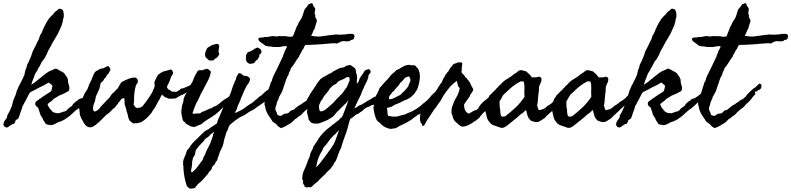

<svg xmlns="http://www.w3.org/2000/svg" viewBox="-80 -761 4905 1190"><path d="M113.3 -236.3Q120.1 -239.3 127.9 -244.6Q135.7 -250 141.6 -254.9Q153.3 -263.7 163.1 -272.5Q172.9 -281.2 184.6 -290Q191.4 -294.9 196.8 -299.3Q202.1 -303.7 207 -307.6Q211.9 -310.5 216.3 -313.5Q220.7 -316.4 225.6 -319.3Q239.3 -325.2 249 -329.1Q252 -330.1 255.4 -332.5Q258.8 -335 262.7 -335Q270.5 -335.9 276.4 -331.5Q282.2 -327.1 287.1 -325.2Q295.9 -320.3 304.2 -316.4Q312.5 -312.5 319.3 -305.7Q324.2 -296.9 330.6 -289.1Q336.9 -281.2 340.8 -269.5Q341.8 -266.6 341.8 -261.7Q341.8 -256.8 341.8 -252Q342.8 -245.1 345.2 -238.3Q347.7 -231.4 349.1 -224.6Q350.6 -217.8 350.1 -210.4Q349.6 -203.1 344.7 -196.3Q316.4 -179.7 285.2 -168Q277.3 -162.1 269 -157.7Q260.7 -153.3 252.9 -148.4Q245.1 -137.7 233.9 -130.9Q222.7 -124 214.8 -115.2Q218.8 -102.5 224.6 -93.8Q230.5 -85 238.3 -77.1Q241.2 -72.3 245.6 -68.8Q250 -65.4 254.9 -63.5Q259.8 -61.5 270.5 -60.1Q281.2 -58.6 286.1 -59.6Q292 -61.5 299.8 -64Q307.6 -66.4 314.5 -69.3Q328.1 -70.3 334.5 -78.6Q340.8 -86.9 348.6 -92.8Q353.5 -96.7 358.4 -99.1Q363.3 -101.6 368.2 -107.4Q371.1 -115.2 377 -120.1Q389.6 -132.8 400.4 -137.7Q407.2 -147.5 418 -149.4Q428.7 -151.4 436.5 -157.2L450.2 -167Q457 -171.9 462.9 -176.8Q468.8 -181.6 475.6 -186.5Q481.4 -190.4 486.8 -192.9Q492.2 -195.3 495.1 -200.2Q499 -202.1 502 -203.1Q504.9 -204.1 507.8 -205.1Q512.7 -198.2 514.2 -195.8Q515.6 -193.4 515.6 -190.4Q514.6 -185.5 511.7 -184.1Q508.8 -182.6 507.8 -177.7Q497.1 -170.9 485.8 -163.6Q474.6 -156.2 464.8 -147.5Q463.9 -142.6 462.4 -140.1Q460.9 -137.7 459 -133.8Q445.3 -124 433.6 -112.3Q421.9 -100.6 408.2 -89.8Q403.3 -86.9 398.9 -83Q394.5 -79.1 388.7 -76.2Q374 -62.5 359.4 -49.3Q344.7 -36.1 328.1 -25.4Q323.2 -22.5 318.4 -19Q313.5 -15.6 306.6 -13.7Q300.8 -8.8 294.4 -7.8Q288.1 -6.8 282.2 -3.9Q270.5 1 262.2 6.3Q253.9 11.7 242.2 13.7Q236.3 15.6 231 13.7Q225.6 11.7 217.8 12.7Q210.9 8.8 204.1 7.8Q203.1 4.9 196.8 -4.4Q190.4 -13.7 188.5 -15.6Q184.6 -28.3 180.7 -33.7Q176.8 -39.1 172.9 -44.9Q168 -52.7 166.5 -62Q165 -71.3 160.2 -79.1Q161.1 -84 158.7 -86.4Q156.2 -88.9 157.2 -92.8Q145.5 -101.6 143.1 -105Q140.6 -108.4 138.7 -112.3Q138.7 -123 138.7 -125Q138.7 -127 140.6 -128.9Q146.5 -134.8 153.8 -139.2Q161.1 -143.6 166 -149.4Q170.9 -150.4 174.3 -153.3Q177.7 -156.2 181.6 -159.2Q193.4 -167 204.1 -174.3Q214.8 -181.6 228.5 -189.5Q238.3 -194.3 240.7 -206.1Q243.2 -217.8 245.1 -228.5Q239.3 -238.3 236.8 -238.3Q234.4 -238.3 232.4 -240.2Q229.5 -242.2 227.5 -245.6Q225.6 -249 221.7 -249Q218.8 -248 213.9 -245.1Q209 -242.2 206.1 -240.2Q189.5 -230.5 172.9 -223.1Q156.2 -215.8 140.6 -206.1Q132.8 -202.1 124.5 -198.2Q116.2 -194.3 111.3 -191.4Q109.4 -190.4 106.9 -188Q104.5 -185.5 102.5 -183.6Q94.7 -167 90.3 -159.7Q85.9 -152.3 82 -143.6Q81.1 -140.6 79.6 -138.2Q78.1 -135.7 76.2 -133.8Q71.3 -126 68.4 -118.2Q65.4 -110.4 59.6 -103.5Q57.6 -91.8 52.2 -78.6Q46.9 -65.4 43 -52.7Q40 -41 35.6 -31.2Q31.2 -21.5 19.5 -18.6Q14.6 -10.7 14.2 -6.8Q13.7 -2.9 8.8 4.9Q4.9 6.8 1.5 7.3Q-2 7.8 -6.8 10.7Q-7.8 10.7 -11.7 13.7Q-15.6 16.6 -20 19.5Q-24.4 22.5 -28.3 25.4Q-32.2 28.3 -33.2 28.3Q-41 30.3 -43.5 27.8Q-45.9 25.4 -49.8 27.3Q-55.7 15.6 -59.6 12.7Q-57.6 4.9 -56.2 -1.5Q-54.7 -7.8 -50.8 -12.7Q-47.9 -16.6 -43.9 -22Q-40 -27.3 -37.1 -32.2Q-35.2 -36.1 -35.6 -39.6Q-36.1 -43 -34.2 -46.9Q-32.2 -51.8 -28.8 -57.1Q-25.4 -62.5 -22.5 -67.4Q-18.6 -77.1 -14.2 -85.9Q-9.8 -94.7 -5.9 -105.5Q-2.9 -116.2 -1 -126.5Q1 -136.7 5.9 -147.5Q10.7 -158.2 15.6 -170.4Q20.5 -182.6 22.5 -193.4Q23.4 -198.2 25.4 -201.2Q27.3 -204.1 29.3 -209Q31.2 -213.9 33.7 -220.2Q36.1 -226.6 39.1 -232.4Q43.9 -238.3 44.4 -241.2Q44.9 -244.1 46.9 -246.1Q48.8 -249 49.3 -251.5Q49.8 -253.9 51.8 -255.9Q53.7 -260.7 56.6 -265.6Q59.6 -270.5 61.5 -275.4Q64.5 -279.3 66.4 -288.1Q68.4 -290 69.8 -293Q71.3 -295.9 71.3 -297.9Q74.2 -308.6 75.7 -318.4Q77.1 -328.1 83 -338.9Q86.9 -352.5 88.4 -358.9Q89.8 -365.2 96.7 -375Q99.6 -382.8 103.5 -391.1Q107.4 -399.4 110.4 -407.2Q113.3 -415 116.2 -422.4Q119.1 -429.7 121.1 -438.5Q127.9 -452.1 131.8 -460.4Q135.7 -468.8 140.6 -477.5Q148.4 -493.2 151.9 -501.5Q155.3 -509.8 160.2 -516.6Q163.1 -524.4 164.6 -530.8Q166 -537.1 168.9 -543Q177.7 -554.7 179.7 -561.5Q181.6 -568.4 184.6 -574.2Q194.3 -596.7 207 -620.1Q219.7 -643.6 237.3 -661.1Q242.2 -666 247.6 -670.9Q252.9 -675.8 256.8 -682.6Q264.6 -690.4 272.5 -695.8Q280.3 -701.2 287.1 -708Q299.8 -705.1 302.2 -703.6Q304.7 -702.1 306.6 -702.1Q311.5 -695.3 314 -683.1Q316.4 -670.9 315.4 -660.2Q315.4 -653.3 312.5 -646.5Q309.6 -639.6 309.6 -632.8Q308.6 -628.9 309.1 -626Q309.6 -623 306.6 -621.1Q304.7 -610.4 300.8 -601.1Q296.9 -591.8 293 -583Q278.3 -547.9 262.2 -523.4Q246.1 -499 231.4 -468.8Q224.6 -458 219.2 -447.8Q213.9 -437.5 209 -423.8Q203.1 -412.1 196.3 -400.4Q189.5 -388.7 179.7 -378.9Q173.8 -368.2 169.4 -357.9Q165 -347.7 157.2 -337.9Q155.3 -331.1 152.3 -325.7Q149.4 -320.3 144.5 -314.5Q140.6 -306.6 137.2 -300.8Q133.8 -294.9 131.8 -286.1Q127 -273.4 121.6 -260.3Q116.2 -247.1 113.3 -236.3Z M507.8 -69.3Q519.5 -74.2 531.2 -83Q539.1 -93.8 547.9 -103.5Q556.6 -113.3 566.4 -123Q572.3 -128.9 577.6 -134.8Q583 -140.6 589.8 -147.5Q591.8 -149.4 593.8 -150.9Q595.7 -152.3 597.7 -155.3Q602.5 -162.1 606.4 -168.5Q610.4 -174.8 616.2 -181.6Q623 -185.5 628.9 -192.4Q634.8 -199.2 640.6 -205.1Q642.6 -207 645 -209Q647.5 -210.9 649.4 -212.9Q652.3 -215.8 653.8 -219.7Q655.3 -223.6 657.2 -227.5Q665 -241.2 672.9 -252Q694.3 -263.7 716.8 -272.5Q739.3 -281.2 759.8 -280.3Q761.7 -278.3 765.6 -276.4Q769.5 -274.4 771.5 -269.5Q776.4 -261.7 773.4 -251Q770.5 -240.2 763.7 -235.4Q755.9 -212.9 752.9 -184.6Q750 -156.2 751 -130.9Q749 -127.9 749.5 -122.6Q750 -117.2 747.1 -115.2Q751 -107.4 756.8 -99.6Q762.7 -91.8 773.4 -91.8Q785.2 -94.7 788.1 -94.7Q791 -94.7 793 -95.7Q796.9 -97.7 799.3 -100.1Q801.8 -102.5 804.7 -103.5Q806.6 -107.4 808.6 -109.4Q810.5 -111.3 812.5 -114.3Q822.3 -126 831.5 -139.6Q840.8 -153.3 849.6 -166Q855.5 -175.8 859.9 -182.6Q864.3 -189.5 869.1 -202.1Q871.1 -207 873.5 -212.4Q876 -217.8 877.9 -223.6Q879.9 -229.5 877.9 -239.7Q876 -250 877.9 -254.9Q882.8 -261.7 882.8 -266.6Q889.6 -277.3 889.6 -279.3Q889.6 -281.2 890.6 -283.2Q892.6 -285.2 894.5 -287.6Q896.5 -290 896.5 -293.9Q912.1 -309.6 936.5 -319.3Q954.1 -322.3 967.3 -327.6Q980.5 -333 988.3 -324.2Q986.3 -321.3 989.3 -318.8Q992.2 -316.4 992.2 -313.5Q993.2 -308.6 991.7 -305.7Q990.2 -302.7 990.2 -299.8Q984.4 -289.1 983.4 -289.1Q982.4 -289.1 981.4 -288.1Q979.5 -284.2 978 -278.8Q976.6 -273.4 974.6 -267.6Q971.7 -259.8 967.8 -250.5Q963.9 -241.2 958 -232.4Q953.1 -220.7 956.5 -217.3Q960 -213.9 960 -209Q962.9 -207 966.3 -206.1Q969.7 -205.1 972.7 -203.1Q975.6 -201.2 978 -198.2Q980.5 -195.3 985.4 -193.4Q988.3 -192.4 993.7 -192.9Q999 -193.4 1004.9 -192.4Q1012.7 -191.4 1015.1 -192.4Q1017.6 -193.4 1022.5 -197.3Q1033.2 -203.1 1035.6 -206.1Q1038.1 -209 1040 -210.9Q1044.9 -212.9 1049.3 -212.9Q1053.7 -212.9 1057.6 -214.8Q1068.4 -218.8 1081.5 -224.6Q1094.7 -230.5 1105.5 -236.3Q1110.4 -238.3 1114.7 -240.2Q1119.1 -242.2 1121.1 -247.1Q1125 -248 1126.5 -248.5Q1127.9 -249 1132.8 -249Q1134.8 -244.1 1137.7 -240.2Q1140.6 -236.3 1134.8 -230.5Q1124 -219.7 1108.9 -210.9Q1093.8 -202.1 1083 -190.4Q1071.3 -185.5 1061.5 -179.2Q1051.8 -172.9 1038.1 -168.9Q1023.4 -160.2 1016.6 -155.8Q1009.8 -151.4 1004.9 -150.4Q987.3 -150.4 972.7 -149.4Q967.8 -148.4 964.4 -150.4Q960.9 -152.3 955.1 -154.3Q941.4 -158.2 935.5 -164.1Q929.7 -169.9 923.8 -174.8Q917 -164.1 911.6 -151.4Q906.2 -138.7 898.4 -129.9Q895.5 -120.1 890.6 -113.3Q885.7 -106.4 881.8 -95.7Q872.1 -85 865.2 -71.8Q858.4 -58.6 847.7 -48.8Q825.2 -20.5 790 -1Q783.2 -2.9 776.4 1Q769.5 4.9 764.6 2Q744.1 6.8 737.8 -1Q731.4 -8.8 724.6 -11.7Q715.8 -25.4 714.4 -36.1Q712.9 -46.9 710 -57.6Q708 -63.5 705.6 -67.9Q703.1 -72.3 704.1 -77.1Q701.2 -89.8 697.8 -98.1Q694.3 -106.4 692.4 -117.2Q691.4 -126 691.9 -134.8Q692.4 -143.6 689.5 -153.3Q671.9 -150.4 667.5 -141.1Q663.1 -131.8 655.3 -127Q651.4 -116.2 644.5 -110.8Q637.7 -105.5 632.8 -94.7Q622.1 -88.9 613.8 -79.1Q605.5 -69.3 594.7 -60.5Q585 -54.7 581.5 -50.8Q578.1 -46.9 573.2 -44.9Q570.3 -40 565.4 -35.6Q560.5 -31.2 555.7 -26.4Q550.8 -21.5 546.9 -17.1Q543 -12.7 538.1 -8.8Q534.2 -3.9 530.8 -1.5Q527.3 1 524.4 2.9Q521.5 4.9 518.6 8.3Q515.6 11.7 513.7 12.7Q500 21.5 492.2 25.9Q484.4 30.3 478.5 27.3Q470.7 29.3 463.9 24.9Q457 20.5 451.2 16.6Q446.3 9.8 441.4 3.9Q436.5 -2 434.6 -9.8Q428.7 -17.6 423.8 -27.8Q418.9 -38.1 415 -48.8Q414.1 -68.4 412.1 -78.1Q410.2 -87.9 411.1 -97.7Q412.1 -109.4 418.5 -118.7Q424.8 -127.9 428.7 -137.7Q427.7 -145.5 431.6 -149.4Q435.5 -153.3 434.6 -159.2Q443.4 -182.6 453.1 -194.8Q462.9 -207 467.8 -223.6Q472.7 -240.2 480 -252.4Q487.3 -264.6 492.2 -280.3Q496.1 -287.1 498.5 -294.9Q501 -302.7 505.9 -310.5Q508.8 -313.5 511.2 -316.4Q513.7 -319.3 516.6 -321.3Q524.4 -323.2 530.3 -328.1Q536.1 -333 543.9 -335Q550.8 -336.9 555.2 -336.9Q559.6 -336.9 564.5 -339.8Q577.1 -347.7 581.5 -348.6Q585.9 -349.6 590.8 -351.6Q597.7 -345.7 601.6 -339.4Q605.5 -333 603.5 -323.2Q597.7 -317.4 596.7 -314Q595.7 -310.5 593.8 -307.6Q591.8 -303.7 587.9 -300.8Q584 -297.9 582 -293.9Q580.1 -290 578.6 -287.1Q577.1 -284.2 575.2 -281.2Q573.2 -279.3 570.8 -277.3Q568.4 -275.4 566.4 -272.5Q564.5 -270.5 563.5 -267.6Q562.5 -264.6 560.5 -261.7Q556.6 -256.8 551.3 -252.9Q545.9 -249 543.9 -245.1Q542 -239.3 540.5 -231Q539.1 -222.7 537.1 -214.8Q534.2 -205.1 526.4 -189.9Q518.6 -174.8 514.6 -164.1Q512.7 -155.3 511.2 -147Q509.8 -138.7 507.8 -130.9Q506.8 -127 504.9 -124Q502.9 -121.1 502 -118.2Q497.1 -104.5 496.6 -88.9Q496.1 -73.2 507.8 -69.3Z M1274.4 -486.3Q1276.4 -483.4 1276.4 -480.5Q1276.4 -477.5 1279.3 -475.6Q1277.3 -466.8 1275.9 -457.5Q1274.4 -448.2 1274.4 -439.5Q1274.4 -435.5 1276.9 -432.6Q1279.3 -429.7 1279.3 -426.8Q1274.4 -415 1272 -413.1Q1269.5 -411.1 1269.5 -408.2Q1264.6 -406.2 1262.2 -402.3Q1259.8 -398.4 1253.9 -398.4Q1252 -395.5 1249.5 -394Q1247.1 -392.6 1246.1 -388.7Q1230.5 -381.8 1210.9 -389.6Q1206.1 -398.4 1197.3 -402.3Q1184.6 -420.9 1196.3 -446.3Q1198.2 -451.2 1200.7 -456.5Q1203.1 -461.9 1205.1 -463.9Q1215.8 -471.7 1220.7 -473.6Q1224.6 -475.6 1229 -478.5Q1233.4 -481.4 1239.3 -483.4Q1241.2 -484.4 1244.6 -484.4Q1248 -484.4 1252 -486.3Q1255.9 -487.3 1258.8 -488.3Q1261.7 -489.3 1264.6 -489.3ZM1123 -54.7Q1131.8 -58.6 1144.5 -57.6Q1157.2 -56.6 1165 -61.5Q1168.9 -64.5 1171.9 -67.4Q1174.8 -70.3 1178.7 -69.3Q1194.3 -75.2 1205.1 -81.1Q1215.8 -86.9 1228.5 -89.8Q1231.4 -90.8 1235.8 -93.8Q1240.2 -96.7 1242.2 -98.6Q1257.8 -103.5 1264.6 -108.4Q1271.5 -113.3 1277.8 -118.2Q1284.2 -123 1290.5 -128.4Q1296.9 -133.8 1306.6 -141.6Q1320.3 -149.4 1329.6 -155.3Q1338.9 -161.1 1349.6 -169.9Q1351.6 -174.8 1355 -177.2Q1358.4 -179.7 1360.4 -183.6Q1377.9 -183.6 1379.9 -169.9Q1375 -159.2 1366.7 -152.3Q1358.4 -145.5 1351.6 -136.7Q1343.8 -131.8 1338.9 -127.9Q1334 -124 1329.1 -116.2Q1328.1 -116.2 1323.2 -111.8Q1318.4 -107.4 1317.4 -107.4Q1311.5 -100.6 1309.1 -98.6Q1306.6 -96.7 1305.2 -96.2Q1303.7 -95.7 1301.3 -93.8Q1298.8 -91.8 1292 -85.9Q1285.2 -75.2 1274.4 -68.4Q1253.9 -48.8 1230 -34.7Q1206.1 -20.5 1186.5 -6.8Q1182.6 -4.9 1179.7 -1.5Q1176.8 2 1172.9 4.9Q1168 8.8 1157.7 12.7Q1147.5 16.6 1139.6 19.5Q1133.8 23.4 1128.9 25.4Q1107.4 26.4 1095.7 18.6Q1083 11.7 1076.2 7.8Q1069.3 3.9 1064.5 -4.9Q1053.7 -9.8 1051.3 -22.9Q1048.8 -36.1 1045.9 -48.8Q1044.9 -53.7 1043.9 -60.1Q1043 -66.4 1043.9 -73.2Q1045.9 -84 1046.9 -96.2Q1047.9 -108.4 1051.8 -117.2Q1056.6 -127.9 1057.1 -138.7Q1057.6 -149.4 1062.5 -160.2Q1068.4 -169.9 1067.9 -170.9Q1067.4 -171.9 1068.4 -173.8Q1070.3 -176.8 1072.8 -179.7Q1075.2 -182.6 1077.1 -186.5L1083 -201.2Q1086.9 -208 1091.8 -214.8Q1096.7 -221.7 1099.6 -231.4Q1101.6 -237.3 1105 -242.2Q1108.4 -247.1 1112.3 -252.9Q1115.2 -258.8 1117.2 -265.1Q1119.1 -271.5 1122.1 -278.3Q1125 -286.1 1129.4 -293.9Q1133.8 -301.8 1138.7 -309.6Q1142.6 -317.4 1145.5 -321.3Q1148.4 -325.2 1157.2 -326.2Q1161.1 -327.1 1166 -325.7Q1170.9 -324.2 1175.8 -326.2Q1188.5 -332 1193.4 -332Q1198.2 -332 1200.2 -335Q1210.9 -334 1215.8 -328.1Q1220.7 -322.3 1227.5 -316.4Q1221.7 -288.1 1214.4 -272.9Q1207 -257.8 1198.2 -241.2Q1193.4 -233.4 1188.5 -223.6Q1183.6 -213.9 1179.7 -206.1Q1174.8 -195.3 1169.4 -187Q1164.1 -178.7 1160.2 -168Q1158.2 -163.1 1155.8 -158.7Q1153.3 -154.3 1151.4 -149.4Q1149.4 -142.6 1146 -137.2Q1142.6 -131.8 1139.6 -127Q1136.7 -121.1 1133.8 -115.2Q1130.9 -109.4 1128.9 -102.5Q1124 -90.8 1123 -88.4Q1122.1 -85.9 1121.1 -84Q1119.1 -73.2 1115.2 -66.4Q1111.3 -59.6 1118.2 -56.6Z M1445.3 -420.9Q1450.2 -426.8 1451.2 -429.2Q1452.1 -431.6 1453.1 -435.5Q1460.9 -439.5 1468.3 -441.4Q1475.6 -443.4 1482.4 -448.2Q1497.1 -458 1503.4 -461.4Q1509.8 -464.8 1515.6 -466.8Q1522.5 -462.9 1526.4 -460.9Q1530.3 -459 1534.2 -457Q1536.1 -451.2 1539.6 -445.3Q1543 -439.5 1538.1 -430.7Q1527.3 -423.8 1526.9 -418.9Q1526.4 -414.1 1527.3 -411.1Q1524.4 -406.2 1521.5 -401.4Q1518.6 -396.5 1515.6 -391.6Q1505.9 -386.7 1502.9 -380.9Q1500 -375 1495.1 -370.1Q1488.3 -368.2 1483.4 -367.2Q1478.5 -366.2 1470.7 -365.2Q1453.1 -368.2 1446.3 -383.8Q1442.4 -396.5 1445.3 -420.9ZM1377 -60.5Q1383.8 -63.5 1391.6 -66.9Q1399.4 -70.3 1406.2 -74.2Q1421.9 -82 1430.2 -87.9Q1438.5 -93.8 1446.3 -99.6Q1454.1 -105.5 1462.4 -111.3Q1470.7 -117.2 1482.4 -123Q1485.4 -127 1489.7 -129.4Q1494.1 -131.8 1498 -136.7Q1507.8 -144.5 1512.2 -148.4Q1516.6 -152.3 1520 -155.3Q1523.4 -158.2 1528.3 -162.1Q1533.2 -166 1543.9 -172.9Q1557.6 -188.5 1575.2 -200.7Q1592.8 -212.9 1606.4 -227.5Q1615.2 -229.5 1618.7 -221.2Q1622.1 -212.9 1619.1 -207Q1617.2 -202.1 1612.8 -199.7Q1608.4 -197.3 1604.5 -192.4Q1609.4 -178.7 1602.1 -171.9Q1594.7 -165 1586.9 -158.2Q1581.1 -150.4 1576.2 -148.4Q1564.5 -131.8 1548.3 -121.6Q1532.2 -111.3 1515.6 -99.6Q1504.9 -91.8 1501 -88.4Q1497.1 -85 1494.6 -83.5Q1492.2 -82 1487.3 -79.6Q1482.4 -77.1 1468.8 -70.3Q1454.1 -59.6 1439 -50.3Q1423.8 -41 1407.2 -34.2Q1394.5 -26.4 1382.3 -17.6Q1370.1 -8.8 1357.4 2Q1354.5 4.9 1350.1 8.3Q1345.7 11.7 1343.8 14.6Q1336.9 24.4 1334 35.6Q1331.1 46.9 1324.2 56.6Q1320.3 70.3 1316.4 82Q1312.5 93.8 1308.6 107.4Q1306.6 118.2 1304.7 127.9Q1302.7 137.7 1298.8 148.4Q1293.9 156.2 1293 158.7Q1292 161.1 1290 166Q1282.2 178.7 1281.7 183.1Q1281.2 187.5 1279.3 192.4Q1277.3 199.2 1274.4 205.6Q1271.5 211.9 1269.5 219.7Q1267.6 226.6 1266.1 231.9Q1264.6 237.3 1258.8 239.3Q1256.8 244.1 1254.9 248.5Q1252.9 252.9 1250 257.8Q1245.1 262.7 1239.7 268.1Q1234.4 273.4 1233.4 279.3Q1230.5 292 1221.7 298.3Q1212.9 304.7 1210.9 314.5Q1195.3 331.1 1180.7 348.6Q1166 366.2 1146.5 379.9Q1143.6 386.7 1138.2 390.6Q1132.8 394.5 1129.9 402.3Q1125 405.3 1121.6 405.8Q1118.2 406.2 1113.3 407.2Q1095.7 410.2 1090.3 403.8Q1085 397.5 1078.1 392.6Q1070.3 369.1 1064.5 342.3Q1058.6 315.4 1057.6 288.1Q1055.7 283.2 1056.6 278.3Q1057.6 273.4 1056.6 267.6Q1055.7 263.7 1054.7 260.3Q1053.7 256.8 1055.7 253.9Q1052.7 242.2 1058.6 225.6Q1064.5 209 1070.3 198.2Q1073.2 187.5 1077.1 176.3Q1081.1 165 1089.8 160.2Q1100.6 140.6 1114.3 125.5Q1127.9 110.4 1143.6 96.7Q1162.1 79.1 1176.8 64Q1191.4 48.8 1211.9 40Q1224.6 29.3 1238.8 21Q1252.9 12.7 1265.6 2Q1267.6 -11.7 1273.4 -23.4Q1279.3 -35.2 1283.2 -45.9Q1291 -66.4 1301.8 -90.8Q1308.6 -103.5 1312.5 -111.3Q1316.4 -119.1 1321.3 -127Q1323.2 -137.7 1330.6 -147.5Q1337.9 -157.2 1342.8 -168Q1351.6 -187.5 1357.4 -208Q1363.3 -228.5 1373 -249Q1374 -254.9 1377.4 -259.8Q1380.9 -264.6 1382.8 -272.5Q1384.8 -276.4 1384.8 -279.8Q1384.8 -283.2 1386.7 -287.1Q1393.6 -296.9 1396 -301.8Q1398.4 -306.6 1402.3 -308.6Q1407.2 -306.6 1411.1 -305.2Q1415 -303.7 1419.9 -302.7Q1421.9 -293.9 1432.1 -292Q1442.4 -290 1452.1 -289.1Q1457 -285.2 1461.4 -282.7Q1465.8 -280.3 1468.8 -275.4Q1469.7 -269.5 1468.3 -263.2Q1466.8 -256.8 1464.8 -252.9Q1462.9 -247.1 1459 -242.7Q1455.1 -238.3 1451.2 -233.4Q1448.2 -228.5 1445.3 -222.2Q1442.4 -215.8 1439.5 -210.9Q1434.6 -201.2 1430.2 -191.4Q1425.8 -181.6 1421.9 -170.9Q1419.9 -167 1418.5 -163.6Q1417 -160.2 1415 -156.2Q1413.1 -152.3 1412.6 -148.9Q1412.1 -145.5 1410.2 -141.6Q1406.2 -131.8 1403.8 -126.5Q1401.4 -121.1 1396.5 -111.3Q1392.6 -103.5 1391.1 -96.2Q1389.6 -88.9 1386.7 -82Q1383.8 -77.1 1380.9 -72.8Q1377.9 -68.4 1377 -60.5ZM1215.8 83Q1209 86.9 1203.6 91.8Q1198.2 96.7 1191.4 100.6Q1181.6 116.2 1168 128.9Q1154.3 141.6 1143.6 156.2Q1141.6 159.2 1139.2 162.1Q1136.7 165 1134.8 167Q1131.8 173.8 1131.3 181.2Q1130.9 188.5 1128.9 194.3Q1127.9 199.2 1125 203.1Q1122.1 207 1119.1 211.9Q1111.3 229.5 1110.8 249Q1110.4 268.6 1105.5 289.1Q1102.5 299.8 1105 303.2Q1107.4 306.6 1110.4 306.6Q1112.3 306.6 1116.7 302.2Q1121.1 297.9 1123 295.9Q1127 293 1129.9 289.6Q1132.8 286.1 1134.8 284.2Q1143.6 272.5 1152.3 261.7Q1161.1 251 1168 240.2Q1170.9 238.3 1173.3 233.9Q1175.8 229.5 1177.7 224.1Q1179.7 218.8 1181.6 213.9Q1183.6 209 1185.5 206.1Q1189.5 201.2 1192.9 191.4Q1196.3 181.6 1198.2 176.8Q1208 157.2 1215.8 142.6Q1223.6 127.9 1230.5 107.4Q1233.4 99.6 1236.8 89.8Q1240.2 80.1 1241.2 70.3Q1243.2 68.4 1244.6 64Q1246.1 59.6 1248 54.7Q1238.3 62.5 1230 68.4Q1221.7 74.2 1215.8 83Z M1848.6 -539.1Q1861.3 -537.1 1870.1 -536.1Q1878.9 -535.2 1886.2 -534.7Q1893.6 -534.2 1901.4 -534.7Q1909.2 -535.2 1920.9 -537.1Q1942.4 -540 1959.5 -542.5Q1976.6 -544.9 1997.1 -546.9Q2002.9 -547.9 2009.3 -546.9Q2015.6 -545.9 2021.5 -545.9Q2034.2 -545.9 2046.4 -546.9Q2058.6 -547.9 2069.3 -548.8Q2073.2 -549.8 2076.2 -550.8Q2079.1 -551.8 2082 -550.8Q2090.8 -550.8 2099.6 -551.3Q2108.4 -551.8 2115.2 -544.9Q2118.2 -535.2 2117.2 -534.2Q2116.2 -533.2 2115.2 -531.2Q2114.3 -518.6 2111.8 -518.6Q2109.4 -518.6 2109.4 -516.6Q2101.6 -514.6 2096.2 -513.2Q2090.8 -511.7 2087.9 -506.8Q2071.3 -502.9 2057.1 -505.4Q2043 -507.8 2028.3 -501Q2021.5 -498 2014.2 -493.7Q2006.8 -489.3 1996.1 -493.2Q1986.3 -493.2 1973.6 -492.2Q1960.9 -491.2 1949.2 -490.2Q1926.8 -488.3 1910.6 -486.8Q1894.5 -485.4 1879.9 -484.9Q1865.2 -484.4 1850.1 -483.4Q1835 -482.4 1813.5 -482.4Q1805.7 -475.6 1803.2 -465.8Q1800.8 -456.1 1793 -450.2Q1785.2 -431.6 1780.3 -425.3Q1775.4 -418.9 1773.4 -410.2Q1759.8 -392.6 1748.5 -373.5Q1737.3 -354.5 1722.7 -337.9Q1720.7 -327.1 1715.3 -318.8Q1710 -310.5 1708 -296.9Q1697.3 -282.2 1692.4 -264.6Q1687.5 -247.1 1679.7 -227.5Q1677.7 -219.7 1675.3 -212.4Q1672.9 -205.1 1669.9 -197.3Q1666 -187.5 1660.6 -179.2Q1655.3 -170.9 1650.4 -161.1Q1648.4 -159.2 1648.4 -155.8Q1648.4 -152.3 1647.5 -150.4Q1644.5 -143.6 1641.6 -138.2Q1638.7 -132.8 1636.7 -127.9Q1634.8 -123 1634.3 -117.7Q1633.8 -112.3 1631.8 -107.4Q1630.9 -104.5 1629.9 -102.1Q1628.9 -99.6 1627.9 -96.7Q1625 -83 1627.9 -78.1Q1630.9 -73.2 1632.8 -68.4Q1634.8 -62.5 1636.7 -58.1Q1638.7 -53.7 1639.6 -48.8Q1644.5 -46.9 1648.9 -44.9Q1653.3 -43 1658.2 -43Q1664.1 -42 1670.9 -48.3Q1677.7 -54.7 1682.6 -55.7Q1689.5 -57.6 1695.8 -57.6Q1702.1 -57.6 1707 -60.5Q1712.9 -65.4 1716.8 -70.3Q1720.7 -75.2 1727.5 -77.1Q1743.2 -81.1 1744.1 -83.5Q1745.1 -85.9 1751 -90.8Q1757.8 -95.7 1763.2 -100.1Q1768.6 -104.5 1776.4 -109.4Q1786.1 -114.3 1787.6 -115.2Q1789.1 -116.2 1795.9 -122.1Q1805.7 -127 1812.5 -132.8Q1819.3 -138.7 1828.1 -143.6Q1837.9 -147.5 1839.8 -148.9Q1841.8 -150.4 1842.3 -151.4Q1842.8 -152.3 1844.2 -154.3Q1845.7 -156.2 1853.5 -161.1Q1857.4 -168.9 1862.3 -173.8Q1867.2 -178.7 1874 -186.5Q1879.9 -193.4 1886.2 -198.2Q1892.6 -203.1 1897.5 -208Q1900.4 -210 1902.3 -212.4Q1904.3 -214.8 1909.2 -215.8Q1915 -220.7 1918.5 -224.1Q1921.9 -227.5 1929.7 -234.4Q1931.6 -236.3 1934.6 -239.3Q1937.5 -242.2 1939.5 -243.2Q1943.4 -243.2 1945.8 -240.2Q1948.2 -237.3 1952.1 -237.3Q1951.2 -224.6 1951.2 -221.2Q1951.2 -217.8 1949.2 -213.9Q1943.4 -205.1 1936 -204.1Q1928.7 -203.1 1924.8 -193.4Q1921.9 -195.3 1917.5 -194.3Q1913.1 -193.4 1911.1 -191.4Q1913.1 -187.5 1913.1 -184.6Q1913.1 -181.6 1914.1 -177.7Q1896.5 -160.2 1890.6 -149.4Q1878.9 -136.7 1877.9 -135.3Q1877 -133.8 1877 -133.8Q1877 -133.8 1876 -132.8Q1875 -131.8 1869.1 -126Q1855.5 -115.2 1848.6 -105.5Q1841.8 -95.7 1828.1 -87.9Q1817.4 -80.1 1813.5 -76.2Q1809.6 -72.3 1801.8 -65.4Q1797.9 -61.5 1794.4 -57.1Q1791 -52.7 1786.1 -48.8Q1779.3 -43.9 1772.9 -40Q1766.6 -36.1 1761.7 -30.3Q1747.1 -23.4 1740.7 -14.6Q1734.4 -5.9 1721.7 2Q1712.9 7.8 1697.8 16.6Q1682.6 25.4 1671.9 29.3Q1668.9 30.3 1666.5 31.2Q1664.1 32.2 1661.1 33.2Q1653.3 28.3 1646 23.4Q1638.7 18.6 1633.8 9.8Q1625 2.9 1619.6 0Q1614.3 -2.9 1609.4 -7.8Q1599.6 -24.4 1587.4 -41Q1575.2 -57.6 1568.4 -78.1Q1566.4 -82 1565.9 -86.4Q1565.4 -90.8 1564.5 -95.7Q1562.5 -103.5 1560.5 -109.4Q1558.6 -115.2 1559.6 -124Q1559.6 -129.9 1561.5 -136.7Q1563.5 -143.6 1565.4 -151.4Q1569.3 -164.1 1574.7 -175.8Q1580.1 -187.5 1583 -201.2Q1585.9 -211.9 1588.9 -220.7Q1591.8 -229.5 1595.7 -240.2Q1597.7 -245.1 1598.1 -249.5Q1598.6 -253.9 1603.5 -255.9Q1607.4 -275.4 1616.2 -293.5Q1625 -311.5 1633.8 -328.1Q1644.5 -348.6 1653.8 -370.1Q1663.1 -391.6 1673.8 -412.1Q1674.8 -423.8 1681.6 -431.6Q1682.6 -442.4 1689.5 -452.6Q1696.3 -462.9 1699.2 -473.6Q1688.5 -476.6 1675.3 -474.1Q1662.1 -471.7 1652.3 -469.7Q1634.8 -468.8 1615.2 -469.7Q1608.4 -470.7 1602.1 -472.2Q1595.7 -473.6 1589.8 -473.6Q1581.1 -472.7 1576.7 -475.1Q1572.3 -477.5 1567.4 -475.6Q1554.7 -486.3 1548.8 -490.2Q1543 -494.1 1537.6 -497.6Q1532.2 -501 1527.8 -505.4Q1523.4 -509.8 1520.5 -518.6Q1520.5 -521.5 1523.4 -523.4Q1526.4 -525.4 1528.3 -527.3Q1536.1 -529.3 1545.9 -528.8Q1555.7 -528.3 1561.5 -532.2Q1577.1 -530.3 1590.3 -534.2Q1603.5 -538.1 1618.2 -537.1Q1621.1 -537.1 1624 -536.1Q1627 -535.2 1629.9 -535.2Q1634.8 -534.2 1638.2 -535.2Q1641.6 -536.1 1646.5 -537.1Q1652.3 -538.1 1659.2 -537.1Q1666 -536.1 1672.9 -537.1Q1685.5 -538.1 1703.6 -534.7Q1721.7 -531.2 1735.4 -536.1Q1740.2 -549.8 1746.6 -564Q1752.9 -578.1 1756.8 -591.8Q1760.7 -597.7 1764.6 -605Q1768.6 -612.3 1770.5 -619.1Q1776.4 -628.9 1779.8 -634.8Q1783.2 -640.6 1788.1 -646.5Q1794.9 -660.2 1798.3 -673.3Q1801.8 -686.5 1807.6 -702.1Q1820.3 -715.8 1833 -735.4Q1839.8 -734.4 1844.2 -739.3Q1848.6 -744.1 1857.4 -738.3Q1857.4 -735.4 1859.9 -732.9Q1862.3 -730.5 1860.4 -725.6Q1865.2 -720.7 1868.2 -716.8Q1871.1 -712.9 1873 -708Q1875 -700.2 1871.6 -689.9Q1868.2 -679.7 1873 -670.9Q1875 -666 1874 -661.6Q1873 -657.2 1875 -653.3Q1877 -648.4 1880.4 -643.6Q1883.8 -638.7 1883.8 -630.9Q1883.8 -627.9 1882.3 -623.5Q1880.9 -619.1 1878.9 -614.3Q1875 -599.6 1873 -593.8Q1871.1 -587.9 1869.1 -581.1Q1862.3 -573.2 1862.3 -570.8Q1862.3 -568.4 1861.3 -566.4Q1858.4 -560.5 1855 -552.2Q1851.6 -543.9 1848.6 -539.1Z M2131.8 -244.1Q2133.8 -242.2 2137.2 -247.6Q2140.6 -252.9 2142.6 -255.9Q2144.5 -260.7 2146 -265.6Q2147.5 -270.5 2149.4 -275.4Q2155.3 -286.1 2164.6 -297.9Q2173.8 -309.6 2178.7 -320.3Q2180.7 -322.3 2183.1 -323.7Q2185.5 -325.2 2187.5 -328.1Q2195.3 -329.1 2198.2 -330.1Q2201.2 -331.1 2204.1 -333Q2214.8 -330.1 2217.8 -316.4Q2216.8 -308.6 2211.4 -304.2Q2206.1 -299.8 2204.1 -293Q2202.1 -289.1 2202.6 -285.2Q2203.1 -281.2 2201.2 -277.3Q2196.3 -260.7 2188 -246.1Q2179.7 -231.4 2173.8 -214.8Q2168.9 -205.1 2164.6 -195.3Q2160.2 -185.5 2157.2 -174.8Q2146.5 -155.3 2136.7 -133.8Q2127 -112.3 2116.2 -89.8Q2125 -91.8 2131.8 -97.2Q2138.7 -102.5 2146.5 -107.4Q2151.4 -109.4 2155.3 -110.8Q2159.2 -112.3 2164.1 -114.3Q2172.9 -120.1 2176.3 -122.1Q2179.7 -124 2183.6 -126Q2186.5 -127.9 2189.5 -130.4Q2192.4 -132.8 2196.3 -134.8Q2198.2 -136.7 2201.7 -137.7Q2205.1 -138.7 2207 -140.6Q2211.9 -142.6 2215.8 -145.5Q2219.7 -148.4 2224.6 -151.4Q2230.5 -154.3 2234.9 -157.2Q2239.3 -160.2 2246.1 -162.1Q2249 -163.1 2252 -164.6Q2254.9 -166 2257.8 -168Q2260.7 -168.9 2263.7 -170.9Q2266.6 -172.9 2268.6 -173.8Q2274.4 -175.8 2275.4 -176.8Q2276.4 -177.7 2278.3 -178.7Q2288.1 -181.6 2289.6 -182.6Q2291 -183.6 2293 -185.5Q2304.7 -193.4 2310.5 -194.8Q2316.4 -196.3 2329.1 -204.1Q2335 -203.1 2339.8 -203.6Q2344.7 -204.1 2348.6 -200.2Q2344.7 -181.6 2334.5 -175.3Q2324.2 -168.9 2312.5 -164.1Q2295.9 -149.4 2284.2 -141.1Q2272.5 -132.8 2253.9 -121.1Q2242.2 -116.2 2233.4 -110.4Q2224.6 -110.4 2220.2 -107.4Q2215.8 -104.5 2210.9 -101.6Q2207 -99.6 2202.6 -98.6Q2198.2 -97.7 2194.3 -95.7Q2184.6 -89.8 2182.1 -88.9Q2179.7 -87.9 2177.7 -85.9Q2168 -73.2 2159.2 -69.3Q2150.4 -65.4 2143.6 -57.6Q2127 -52.7 2116.2 -42Q2105.5 -31.2 2090.8 -24.4Q2083 -2 2077.6 20.5Q2072.3 43 2064.5 64.5Q2056.6 86.9 2048.3 109.4Q2040 131.8 2034.2 155.3Q2023.4 173.8 2016.6 195.3Q2009.8 216.8 2000 238.3Q1992.2 244.1 1988.8 254.9Q1985.4 265.6 1976.6 272.5Q1971.7 283.2 1962.9 290.5Q1954.1 297.9 1946.3 305.7Q1944.3 307.6 1942.4 310.1Q1940.4 312.5 1938.5 315.4Q1926.8 327.1 1913.1 339.4Q1899.4 351.6 1888.7 365.2Q1877.9 372.1 1869.1 379.9Q1860.4 387.7 1851.6 396.5Q1846.7 398.4 1843.3 399.9Q1839.8 401.4 1835.9 398.4Q1826.2 401.4 1815.4 399.4Q1804.7 397.5 1806.6 386.7Q1800.8 381.8 1799.8 378.4Q1798.8 375 1796.9 371.1Q1800.8 363.3 1796.9 356.9Q1793 350.6 1793 345.7Q1793 333 1795.9 321.3Q1797.9 308.6 1802.2 299.3Q1806.6 290 1811.5 279.3Q1817.4 265.6 1821.8 253.4Q1826.2 241.2 1831.1 227.5Q1837.9 216.8 1840.3 204.6Q1842.8 192.4 1847.7 180.7Q1851.6 172.9 1856 165.5Q1860.4 158.2 1861.3 150.4Q1869.1 135.7 1878.4 124Q1887.7 112.3 1894.5 97.7Q1919.9 61.5 1953.1 34.7Q1986.3 7.8 2020.5 -17.6Q2024.4 -22.5 2025.9 -23.9Q2027.3 -25.4 2028.3 -26.4Q2029.3 -27.3 2031.2 -28.3Q2033.2 -29.3 2038.1 -34.2Q2040 -35.2 2040.5 -38.1Q2041 -41 2043.9 -43.9Q2051.8 -65.4 2062.5 -92.3Q2073.2 -119.1 2078.1 -136.7Q2073.2 -134.8 2070.8 -129.9Q2068.4 -125 2065.4 -122.1Q2063.5 -119.1 2060.5 -117.2Q2057.6 -115.2 2055.7 -113.3Q2053.7 -111.3 2050.8 -108.9Q2047.9 -106.4 2045.9 -103.5Q2039.1 -97.7 2034.7 -93.3Q2030.3 -88.9 2026.9 -85Q2023.4 -81.1 2019 -76.7Q2014.6 -72.3 2007.8 -66.4Q2000 -55.7 1991.7 -46.4Q1983.4 -37.1 1972.7 -31.2Q1958 -20.5 1942.4 -13.7Q1926.8 -6.8 1913.1 -2Q1906.2 0 1899.9 2.4Q1893.6 4.9 1888.7 4.9Q1886.7 5.9 1883.8 5.4Q1880.9 4.9 1877.9 4.9Q1862.3 4.9 1851.6 1Q1848.6 -1 1846.7 -2.4Q1844.7 -3.9 1842.8 -7.8Q1840.8 -9.8 1837.9 -13.2Q1835 -16.6 1833 -19.5Q1831.1 -24.4 1831.1 -29.8Q1831.1 -35.2 1829.1 -40Q1827.1 -49.8 1824.2 -58.1Q1821.3 -66.4 1823.2 -75.2Q1824.2 -78.1 1825.2 -80.6Q1826.2 -83 1825.2 -85.9Q1824.2 -88.9 1822.8 -91.8Q1821.3 -94.7 1820.3 -97.7Q1818.4 -100.6 1816.9 -104Q1815.4 -107.4 1815.4 -110.4Q1814.5 -115.2 1816.9 -120.6Q1819.3 -126 1817.4 -129.9Q1820.3 -136.7 1822.8 -143.6Q1825.2 -150.4 1830.1 -156.2Q1836.9 -166 1839.4 -172.4Q1841.8 -178.7 1845.7 -183.6Q1850.6 -192.4 1856 -199.2Q1861.3 -206.1 1866.2 -213.9Q1884.8 -246.1 1907.2 -272.5Q1911.1 -274.4 1914.1 -275.4Q1917 -276.4 1918 -280.3Q1941.4 -291 1960.9 -303.7Q1971.7 -306.6 1980 -314Q1988.3 -321.3 1999 -325.2Q2007.8 -329.1 2017.6 -335Q2027.3 -340.8 2038.1 -341.8Q2047.9 -341.8 2052.7 -344.7Q2057.6 -347.7 2062.5 -350.6Q2077.1 -358.4 2093.8 -357.4Q2101.6 -349.6 2109.9 -345.7Q2118.2 -341.8 2123 -333Q2125 -329.1 2125.5 -323.2Q2126 -317.4 2127 -310.5Q2128.9 -305.7 2130.4 -300.3Q2131.8 -294.9 2132.8 -290Q2133.8 -278.3 2132.3 -266.6Q2130.9 -254.9 2131.8 -244.1ZM2080.1 -285.2Q2076.2 -282.2 2071.8 -282.2Q2067.4 -282.2 2063.5 -280.3Q2061.5 -278.3 2059.1 -276.9Q2056.6 -275.4 2054.7 -273.4Q2045.9 -268.6 2035.6 -265.1Q2025.4 -261.7 2017.6 -256.8Q2012.7 -252.9 2009.8 -248.5Q2006.8 -244.1 2002 -241.2Q1996.1 -237.3 1989.7 -234.4Q1983.4 -231.4 1978.5 -226.6Q1975.6 -223.6 1974.1 -220.7Q1972.7 -217.8 1967.8 -217.8Q1957 -197.3 1941.4 -180.7Q1925.8 -164.1 1916 -142.6Q1911.1 -140.6 1909.7 -135.7Q1908.2 -130.9 1905.3 -126Q1894.5 -106.4 1897 -96.2Q1899.4 -85.9 1900.4 -76.2Q1906.2 -68.4 1916.5 -71.8Q1926.8 -75.2 1934.6 -80.1Q1944.3 -86.9 1953.6 -95.2Q1962.9 -103.5 1972.7 -112.3Q1982.4 -120.1 1990.7 -129.4Q1999 -138.7 2006.8 -147.5Q2010.7 -152.3 2014.6 -155.3Q2018.6 -158.2 2022.5 -163.1Q2027.3 -168 2031.2 -172.4Q2035.2 -176.8 2040 -179.7Q2047.9 -190.4 2054.2 -200.2Q2060.5 -210 2068.4 -218.8Q2073.2 -231.4 2078.6 -242.2Q2084 -252.9 2087.9 -264.6Q2085.9 -269.5 2085.9 -275.9Q2085.9 -282.2 2081.1 -285.2ZM2001 68.4Q1998 69.3 1995.6 71.8Q1993.2 74.2 1989.3 77.1Q1979.5 86.9 1970.2 97.2Q1960.9 107.4 1953.1 120.1Q1944.3 132.8 1933.1 144.5Q1921.9 156.2 1918 170.9Q1907.2 187.5 1898.9 205.1Q1890.6 222.7 1885.7 244.1Q1883.8 255.9 1881.8 262.7Q1879.9 269.5 1878.9 276.4Q1884.8 270.5 1891.1 264.2Q1897.5 257.8 1902.3 252Q1904.3 250 1905.8 247.1Q1907.2 244.1 1909.2 242.2Q1920.9 225.6 1933.6 210Q1946.3 194.3 1957 177.7Q1961.9 171.9 1965.8 166.5Q1969.7 161.1 1973.6 155.3Q1991.2 130.9 2001 103Q2010.7 75.2 2021.5 45.9Q2015.6 51.8 2010.3 56.2Q2004.9 60.5 2001 68.4Z M2429.7 -278.3Q2422.9 -269.5 2416 -261.7Q2409.2 -253.9 2400.4 -247.1Q2394.5 -236.3 2386.7 -227.5Q2378.9 -218.8 2371.1 -210.9Q2367.2 -203.1 2362.3 -198.7Q2357.4 -194.3 2351.6 -189.5Q2348.6 -184.6 2344.2 -179.7Q2339.8 -174.8 2336.4 -169.9Q2333 -165 2331.1 -159.2Q2329.1 -153.3 2332 -146.5Q2342.8 -144.5 2353.5 -149.4Q2364.3 -154.3 2372.1 -158.2Q2379.9 -163.1 2388.2 -166.5Q2396.5 -169.9 2403.3 -174.8L2428.7 -200.2Q2435.5 -206.1 2440.4 -212.9Q2445.3 -219.7 2451.2 -227.5Q2453.1 -237.3 2459 -247.6Q2464.8 -257.8 2463.9 -267.6Q2462.9 -273.4 2460.4 -277.8Q2458 -282.2 2457 -287.1Q2447.3 -287.1 2441.9 -283.7Q2436.5 -280.3 2429.7 -278.3ZM2272.5 -215.8Q2274.4 -216.8 2280.8 -224.1Q2287.1 -231.4 2294.9 -240.7Q2302.7 -250 2309.6 -257.3Q2316.4 -264.6 2319.3 -265.6Q2322.3 -270.5 2324.7 -273.9Q2327.1 -277.3 2332 -280.3Q2339.8 -294.9 2352.5 -304.2Q2365.2 -313.5 2377 -326.2Q2395.5 -334 2414.6 -346.2Q2433.6 -358.4 2457 -359.4Q2467.8 -354.5 2478 -356.4Q2488.3 -358.4 2497.1 -351.6Q2502 -342.8 2505.9 -340.3Q2509.8 -337.9 2511.7 -335Q2515.6 -322.3 2517.6 -318.8Q2519.5 -315.4 2520.5 -310.5Q2521.5 -295.9 2522.5 -289.6Q2523.4 -283.2 2522.5 -277.3Q2519.5 -251 2512.7 -227.5Q2510.7 -221.7 2508.8 -215.3Q2506.8 -209 2503.9 -204.1Q2497.1 -195.3 2493.7 -189Q2490.2 -182.6 2487.3 -178.7Q2475.6 -167 2466.8 -159.2Q2458 -154.3 2449.2 -148.4Q2440.4 -142.6 2429.7 -140.6Q2424.8 -137.7 2420.9 -135.3Q2417 -132.8 2411.1 -131.8Q2401.4 -125 2391.6 -121.6Q2381.8 -118.2 2371.1 -113.3Q2365.2 -111.3 2358.4 -106.4Q2351.6 -101.6 2344.7 -98.6Q2338.9 -96.7 2330.6 -95.2Q2322.3 -93.8 2317.4 -91.8Q2322.3 -81.1 2321.3 -67.4Q2320.3 -53.7 2326.2 -43Q2338.9 -40 2354 -38.6Q2369.1 -37.1 2382.8 -39.1Q2387.7 -40 2393.6 -42.5Q2399.4 -44.9 2405.3 -45.9Q2416 -47.9 2426.3 -50.8Q2436.5 -53.7 2444.3 -58.6Q2472.7 -68.4 2499 -85Q2525.4 -101.6 2544.9 -121.1Q2556.6 -128.9 2570.8 -142.6Q2585 -156.2 2592.8 -168Q2607.4 -183.6 2618.7 -192.4Q2629.9 -201.2 2639.6 -200.2Q2647.5 -200.2 2654.8 -190.9Q2662.1 -181.6 2653.3 -170.9Q2643.6 -165 2632.8 -153.3Q2622.1 -141.6 2610.4 -136.7Q2601.6 -130.9 2588.4 -115.2Q2575.2 -99.6 2566.4 -91.8Q2562.5 -87.9 2556.2 -82.5Q2549.8 -77.1 2545.9 -72.3Q2532.2 -60.5 2516.6 -50.8Q2510.7 -52.7 2507.8 -48.8Q2504.9 -44.9 2500 -41Q2497.1 -39.1 2493.7 -37.1Q2490.2 -35.2 2487.3 -33.2Q2479.5 -26.4 2470.2 -19.5Q2460.9 -12.7 2451.2 -7.8Q2431.6 3.9 2412.1 12.2Q2392.6 20.5 2374 33.2Q2368.2 34.2 2363.3 34.7Q2358.4 35.2 2353.5 36.1Q2347.7 38.1 2343.3 38.1Q2338.9 38.1 2331.1 36.1Q2313.5 31.2 2301.8 24.4Q2290 17.6 2278.3 4.9Q2272.5 -1 2265.6 -5.9Q2258.8 -10.7 2254.9 -16.6Q2252 -21.5 2248 -32.2Q2244.1 -43 2241.2 -55.2Q2238.3 -67.4 2236.3 -79.1Q2234.4 -90.8 2234.4 -96.7Q2236.3 -100.6 2238.8 -110.4Q2241.2 -120.1 2243.7 -131.3Q2246.1 -142.6 2247.6 -152.3Q2249 -162.1 2249 -166Q2250 -167 2253.9 -174.3Q2257.8 -181.6 2262.2 -190.4Q2266.6 -199.2 2269.5 -206.5Q2272.5 -213.9 2272.5 -215.8Z M2872.1 -77.1Q2876 -82 2877.9 -84.5Q2879.9 -86.9 2883.8 -88.9Q2890.6 -103.5 2898.9 -112.8Q2907.2 -122.1 2916 -130.4Q2924.8 -138.7 2935.1 -146Q2945.3 -153.3 2958 -164.1Q2962.9 -164.1 2966.3 -167.5Q2969.7 -170.9 2974.6 -172.9Q2981.4 -178.7 2985.8 -181.6Q2990.2 -184.6 2993.2 -189.5Q3004.9 -195.3 3014.2 -204.1Q3023.4 -212.9 3034.2 -220.7Q3043 -222.7 3050.8 -218.8Q3054.7 -210.9 3053.7 -202.1Q3052.7 -193.4 3043.9 -192.4Q3041 -189.5 3037.6 -186.5Q3034.2 -183.6 3029.3 -182.6Q3023.4 -181.6 3021 -180.2Q3018.6 -178.7 3016.6 -174.8Q3015.6 -165 3014.2 -163.6Q3012.7 -162.1 3011.7 -160.2Q3005.9 -150.4 2999.5 -143.1Q2993.2 -135.7 2987.3 -129.4Q2981.4 -123 2975.6 -115.7Q2969.7 -108.4 2962.9 -97.7Q2957 -93.8 2954.1 -86.9Q2936.5 -77.1 2928.2 -71.8Q2919.9 -66.4 2913.1 -58.6Q2907.2 -54.7 2907.2 -52.7Q2907.2 -50.8 2905.3 -48.8Q2895.5 -41 2894 -36.6Q2892.6 -32.2 2889.6 -30.3Q2879.9 -23.4 2875 -18.1Q2870.1 -12.7 2862.3 -9.8Q2856.4 -4.9 2845.7 2Q2835 8.8 2822.3 14.6Q2809.6 20.5 2797.4 22.9Q2785.2 25.4 2776.4 21.5Q2772.5 18.6 2769.5 16.1Q2766.6 13.7 2762.7 11.7Q2755.9 3.9 2748.5 -1.5Q2741.2 -6.8 2735.4 -15.6Q2728.5 -25.4 2726.1 -36.6Q2723.6 -47.9 2718.8 -58.6Q2717.8 -70.3 2718.8 -81.5Q2719.7 -92.8 2722.7 -100.6Q2733.4 -133.8 2748.5 -158.2Q2763.7 -182.6 2769.5 -213.9Q2758.8 -224.6 2757.3 -233.9Q2755.9 -243.2 2752 -259.8Q2726.6 -243.2 2705.1 -217.8Q2683.6 -192.4 2667 -166Q2660.2 -154.3 2655.3 -144.5Q2650.4 -134.8 2643.6 -127Q2638.7 -122.1 2638.7 -120.6Q2638.7 -119.1 2636.7 -117.2Q2628.9 -107.4 2627 -103.5Q2625 -99.6 2623 -96.7Q2621.1 -93.8 2618.2 -90.8Q2615.2 -87.9 2613.3 -85Q2599.6 -65.4 2588.4 -48.3Q2577.1 -31.2 2565.4 -13.7Q2560.5 -5.9 2556.6 2.9Q2552.7 11.7 2546.9 18.6Q2537.1 19.5 2535.6 15.6Q2534.2 11.7 2536.1 8.8Q2530.3 4.9 2526.9 -3.4Q2523.4 -11.7 2522.9 -21.5Q2522.5 -31.2 2523.4 -41Q2524.4 -50.8 2527.3 -57.6Q2524.4 -66.4 2525.4 -67.4Q2526.4 -68.4 2526.4 -70.3Q2539.1 -87.9 2552.2 -105.5Q2565.4 -123 2580.1 -138.7Q2585 -145.5 2589.4 -152.3Q2593.8 -159.2 2599.6 -165Q2608.4 -180.7 2619.6 -194.3Q2630.9 -208 2638.7 -224.6Q2643.6 -229.5 2646 -235.4Q2648.4 -241.2 2654.3 -245.1Q2661.1 -256.8 2665 -267.6Q2668.9 -278.3 2675.8 -286.1Q2677.7 -293 2680.7 -296.9Q2683.6 -300.8 2688.5 -305.7Q2689.5 -310.5 2693.8 -314Q2698.2 -317.4 2701.2 -322.3Q2703.1 -329.1 2706.1 -331.1Q2709 -333 2709 -337.9Q2713.9 -342.8 2718.8 -348.1Q2723.6 -353.5 2727.5 -361.3Q2741.2 -369.1 2746.6 -369.1Q2752 -369.1 2754.9 -374Q2762.7 -374 2773.4 -374.5Q2784.2 -375 2785.2 -367.2Q2786.1 -365.2 2785.2 -362.3Q2784.2 -359.4 2783.2 -356.4Q2784.2 -347.7 2783.2 -347.2Q2782.2 -346.7 2782.2 -345.7Q2781.2 -342.8 2781.7 -338.9Q2782.2 -335 2782.2 -330.1Q2781.2 -322.3 2780.3 -317.9Q2779.3 -313.5 2784.2 -306.6Q2786.1 -303.7 2790 -301.3Q2793.9 -298.8 2796.9 -294.9Q2799.8 -292 2800.3 -289.1Q2800.8 -286.1 2803.7 -283.2Q2805.7 -280.3 2809.6 -278.3Q2813.5 -276.4 2815.4 -271.5Q2820.3 -267.6 2818.8 -266.6Q2817.4 -265.6 2823.2 -262.7Q2835 -248 2839.8 -232.4Q2845.7 -220.7 2850.6 -212.9Q2855.5 -205.1 2850.6 -197.3Q2848.6 -195.3 2847.2 -192.4Q2845.7 -189.5 2843.8 -185.5Q2839.8 -181.6 2835.9 -175.8Q2834 -171.9 2833 -168.5Q2832 -165 2830.1 -162.1Q2821.3 -148.4 2812 -136.7Q2802.7 -125 2795.9 -112.3Q2796.9 -84 2806.6 -71.3Q2818.4 -57.6 2821.3 -57.6Q2827.1 -56.6 2835 -61.5Q2842.8 -66.4 2847.7 -69.3Q2851.6 -71.3 2854.5 -73.2Q2857.4 -75.2 2861.3 -76.2Q2872.1 -80.1 2871.1 -78.6Q2870.1 -77.1 2872.1 -77.1Z M3275.4 -263.7Q3276.4 -260.7 3273.4 -252Q3268.6 -246.1 3267.6 -239.3Q3265.6 -235.4 3264.2 -232.4Q3262.7 -229.5 3261.7 -224.6Q3259.8 -218.8 3260.3 -210.9Q3260.7 -203.1 3259.8 -196.3Q3257.8 -185.5 3256.8 -175.3Q3255.9 -165 3254.9 -154.3Q3254.9 -143.6 3252.9 -129.9Q3251 -116.2 3249 -105.5Q3252.9 -98.6 3253.9 -90.8Q3254.9 -83 3260.7 -78.1Q3280.3 -81.1 3292 -87.4Q3303.7 -93.8 3314.5 -105.5Q3323.2 -109.4 3326.7 -112.3Q3330.1 -115.2 3337.9 -120.1Q3339.8 -122.1 3341.8 -124Q3343.8 -126 3345.7 -127.9Q3356.4 -133.8 3358.9 -135.7Q3361.3 -137.7 3365.2 -139.6Q3381.8 -150.4 3390.6 -162.1Q3399.4 -168.9 3402.8 -174.3Q3406.2 -179.7 3418 -184.6Q3424.8 -192.4 3432.1 -197.8Q3439.5 -203.1 3446.3 -210.9Q3451.2 -210.9 3454.1 -209Q3457 -207 3460.9 -205.1Q3463.9 -197.3 3461.9 -189Q3460 -180.7 3455.1 -173.8Q3450.2 -167 3450.2 -166Q3450.2 -165 3449.2 -164.1Q3446.3 -160.2 3441.9 -156.7Q3437.5 -153.3 3434.6 -149.4Q3429.7 -140.6 3426.8 -140.6Q3423.8 -140.6 3421.9 -138.7Q3413.1 -133.8 3409.7 -130.9Q3406.2 -127.9 3398.4 -123Q3387.7 -117.2 3385.7 -115.2Q3383.8 -113.3 3381.8 -112.3Q3369.1 -98.6 3358.9 -90.3Q3348.6 -82 3336.9 -68.4Q3333 -65.4 3329.1 -62.5Q3325.2 -59.6 3322.3 -54.7Q3313.5 -48.8 3308.1 -43Q3302.7 -37.1 3295.9 -29.3Q3290 -26.4 3283.2 -21Q3276.4 -15.6 3268.6 -11.7Q3264.6 -9.8 3260.3 -7.3Q3255.9 -4.9 3251 -4.9Q3239.3 -2.9 3229.5 -6.8Q3219.7 -10.7 3210.9 -12.7Q3207 -18.6 3201.2 -22.5Q3192.4 -33.2 3188.5 -47.9Q3184.6 -62.5 3180.7 -79.1Q3172.9 -74.2 3166 -66.4Q3159.2 -58.6 3148.4 -53.7Q3128.9 -35.2 3106.9 -18.1Q3085 -1 3062.5 17.6Q3059.6 20.5 3056.6 22.5Q3053.7 24.4 3051.8 23.4Q3046.9 29.3 3038.6 30.8Q3030.3 32.2 3020.5 30.3Q3010.7 25.4 3002.9 23.4Q2995.1 21.5 2987.3 17.6Q2970.7 14.6 2959.5 2.9Q2948.2 -8.8 2940.4 -24.4Q2937.5 -32.2 2936 -39.1Q2934.6 -45.9 2932.6 -54.7Q2931.6 -62.5 2929.7 -67.9Q2927.7 -73.2 2929.7 -78.1Q2927.7 -81.1 2928.7 -84.5Q2929.7 -87.9 2929.7 -91.8Q2928.7 -105.5 2932.1 -121.1Q2935.5 -136.7 2941.4 -149.4Q2943.4 -153.3 2949.2 -159.2Q2951.2 -162.1 2952.1 -165Q2953.1 -168 2955.1 -169.9Q2957 -172.9 2960.9 -175.8Q2964.8 -178.7 2967.8 -181.6Q2972.7 -188.5 2979 -193.8Q2985.4 -199.2 2991.2 -205.1Q2994.1 -208 2996.6 -211.9Q2999 -215.8 3003.9 -217.8Q3007.8 -224.6 3012.7 -229Q3017.6 -233.4 3023.4 -238.3Q3040 -258.8 3064.5 -272.5Q3088.9 -286.1 3108.4 -303.7Q3115.2 -306.6 3120.1 -310.5Q3125 -314.5 3129.9 -318.4Q3142.6 -329.1 3156.2 -325.2Q3169.9 -321.3 3181.6 -318.4Q3191.4 -309.6 3200.7 -300.8Q3210 -292 3216.8 -281.2Q3223.6 -282.2 3232.4 -281.7Q3241.2 -281.2 3251 -283.2Q3253.9 -283.2 3256.8 -284.7Q3259.8 -286.1 3261.7 -286.1Q3276.4 -281.2 3276.4 -271.5ZM3147.5 -256.8Q3121.1 -244.1 3099.6 -227.1Q3078.1 -210 3058.6 -190.4Q3053.7 -185.5 3048.3 -181.2Q3043 -176.8 3039.1 -171.9Q3035.2 -167 3031.7 -160.2Q3028.3 -153.3 3025.4 -147.5Q3023.4 -143.6 3021.5 -141.1Q3019.5 -138.7 3017.6 -135.7Q3015.6 -130.9 3016.1 -126Q3016.6 -121.1 3016.6 -115.2Q3016.6 -110.4 3016.6 -105.5Q3016.6 -100.6 3017.6 -95.7Q3020.5 -85 3020.5 -74.2Q3020.5 -66.4 3022 -55.2Q3023.4 -43.9 3029.3 -40Q3035.2 -36.1 3041.5 -38.1Q3047.9 -40 3052.7 -41Q3086.9 -67.4 3117.2 -96.2Q3147.5 -125 3170.9 -161.1Q3168.9 -186.5 3170.4 -210.4Q3171.9 -234.4 3166 -254.9Q3162.1 -256.8 3156.7 -256.3Q3151.4 -255.9 3147.5 -256.8Z M3689.5 -263.7Q3690.4 -260.7 3687.5 -252Q3682.6 -246.1 3681.6 -239.3Q3679.7 -235.4 3678.2 -232.4Q3676.8 -229.5 3675.8 -224.6Q3673.8 -218.8 3674.3 -210.9Q3674.8 -203.1 3673.8 -196.3Q3671.9 -185.5 3670.9 -175.3Q3669.9 -165 3668.9 -154.3Q3668.9 -143.6 3667 -129.9Q3665 -116.2 3663.1 -105.5Q3667 -98.6 3668 -90.8Q3668.9 -83 3674.8 -78.1Q3694.3 -81.1 3706.1 -87.4Q3717.8 -93.8 3728.5 -105.5Q3737.3 -109.4 3740.7 -112.3Q3744.1 -115.2 3752 -120.1Q3753.9 -122.1 3755.9 -124Q3757.8 -126 3759.8 -127.9Q3770.5 -133.8 3772.9 -135.7Q3775.4 -137.7 3779.3 -139.6Q3795.9 -150.4 3804.7 -162.1Q3813.5 -168.9 3816.9 -174.3Q3820.3 -179.7 3832 -184.6Q3838.9 -192.4 3846.2 -197.8Q3853.5 -203.1 3860.4 -210.9Q3865.2 -210.9 3868.2 -209Q3871.1 -207 3875 -205.1Q3877.9 -197.3 3876 -189Q3874 -180.7 3869.1 -173.8Q3864.3 -167 3864.3 -166Q3864.3 -165 3863.3 -164.1Q3860.4 -160.2 3856 -156.7Q3851.6 -153.3 3848.6 -149.4Q3843.8 -140.6 3840.8 -140.6Q3837.9 -140.6 3835.9 -138.7Q3827.1 -133.8 3823.7 -130.9Q3820.3 -127.9 3812.5 -123Q3801.8 -117.2 3799.8 -115.2Q3797.9 -113.3 3795.9 -112.3Q3783.2 -98.6 3772.9 -90.3Q3762.7 -82 3751 -68.4Q3747.1 -65.4 3743.2 -62.5Q3739.3 -59.6 3736.3 -54.7Q3727.5 -48.8 3722.2 -43Q3716.8 -37.1 3710 -29.3Q3704.1 -26.4 3697.3 -21Q3690.4 -15.6 3682.6 -11.7Q3678.7 -9.8 3674.3 -7.3Q3669.9 -4.9 3665 -4.9Q3653.3 -2.9 3643.6 -6.8Q3633.8 -10.7 3625 -12.7Q3621.1 -18.6 3615.2 -22.5Q3606.4 -33.2 3602.5 -47.9Q3598.6 -62.5 3594.7 -79.1Q3586.9 -74.2 3580.1 -66.4Q3573.2 -58.6 3562.5 -53.7Q3543 -35.2 3521 -18.1Q3499 -1 3476.6 17.6Q3473.6 20.5 3470.7 22.5Q3467.8 24.4 3465.8 23.4Q3460.9 29.3 3452.6 30.8Q3444.3 32.2 3434.6 30.3Q3424.8 25.4 3417 23.4Q3409.2 21.5 3401.4 17.6Q3384.8 14.6 3373.5 2.9Q3362.3 -8.8 3354.5 -24.4Q3351.6 -32.2 3350.1 -39.1Q3348.6 -45.9 3346.7 -54.7Q3345.7 -62.5 3343.8 -67.9Q3341.8 -73.2 3343.8 -78.1Q3341.8 -81.1 3342.8 -84.5Q3343.8 -87.9 3343.8 -91.8Q3342.8 -105.5 3346.2 -121.1Q3349.6 -136.7 3355.5 -149.4Q3357.4 -153.3 3363.3 -159.2Q3365.2 -162.1 3366.2 -165Q3367.2 -168 3369.1 -169.9Q3371.1 -172.9 3375 -175.8Q3378.9 -178.7 3381.8 -181.6Q3386.7 -188.5 3393.1 -193.8Q3399.4 -199.2 3405.3 -205.1Q3408.2 -208 3410.6 -211.9Q3413.1 -215.8 3418 -217.8Q3421.9 -224.6 3426.8 -229Q3431.6 -233.4 3437.5 -238.3Q3454.1 -258.8 3478.5 -272.5Q3502.9 -286.1 3522.5 -303.7Q3529.3 -306.6 3534.2 -310.5Q3539.1 -314.5 3543.9 -318.4Q3556.6 -329.1 3570.3 -325.2Q3584 -321.3 3595.7 -318.4Q3605.5 -309.6 3614.7 -300.8Q3624 -292 3630.9 -281.2Q3637.7 -282.2 3646.5 -281.7Q3655.3 -281.2 3665 -283.2Q3668 -283.2 3670.9 -284.7Q3673.8 -286.1 3675.8 -286.1Q3690.4 -281.2 3690.4 -271.5ZM3561.5 -256.8Q3535.2 -244.1 3513.7 -227.1Q3492.2 -210 3472.7 -190.4Q3467.8 -185.5 3462.4 -181.2Q3457 -176.8 3453.1 -171.9Q3449.2 -167 3445.8 -160.2Q3442.4 -153.3 3439.5 -147.5Q3437.5 -143.6 3435.5 -141.1Q3433.6 -138.7 3431.6 -135.7Q3429.7 -130.9 3430.2 -126Q3430.7 -121.1 3430.7 -115.2Q3430.7 -110.4 3430.7 -105.5Q3430.7 -100.6 3431.6 -95.7Q3434.6 -85 3434.6 -74.2Q3434.6 -66.4 3436 -55.2Q3437.5 -43.9 3443.4 -40Q3449.2 -36.1 3455.6 -38.1Q3461.9 -40 3466.8 -41Q3501 -67.4 3531.2 -96.2Q3561.5 -125 3585 -161.1Q3583 -186.5 3584.5 -210.4Q3585.9 -234.4 3580.1 -254.9Q3576.2 -256.8 3570.8 -256.3Q3565.4 -255.9 3561.5 -256.8Z M3910.2 -236.3Q3917 -239.3 3924.8 -244.6Q3932.6 -250 3938.5 -254.9Q3950.2 -263.7 3960 -272.5Q3969.7 -281.2 3981.4 -290Q3988.3 -294.9 3993.7 -299.3Q3999 -303.7 4003.9 -307.6Q4008.8 -310.5 4013.2 -313.5Q4017.6 -316.4 4022.5 -319.3Q4036.1 -325.2 4045.9 -329.1Q4048.8 -330.1 4052.2 -332.5Q4055.7 -335 4059.6 -335Q4067.4 -335.9 4073.2 -331.5Q4079.1 -327.1 4084 -325.2Q4092.8 -320.3 4101.1 -316.4Q4109.4 -312.5 4116.2 -305.7Q4121.1 -296.9 4127.4 -289.1Q4133.8 -281.2 4137.7 -269.5Q4138.7 -266.6 4138.7 -261.7Q4138.7 -256.8 4138.7 -252Q4139.6 -245.1 4142.1 -238.3Q4144.5 -231.4 4146 -224.6Q4147.5 -217.8 4147 -210.4Q4146.5 -203.1 4141.6 -196.3Q4113.3 -179.7 4082 -168Q4074.2 -162.1 4065.9 -157.7Q4057.6 -153.3 4049.8 -148.4Q4042 -137.7 4030.8 -130.9Q4019.5 -124 4011.7 -115.2Q4015.6 -102.5 4021.5 -93.8Q4027.3 -85 4035.2 -77.1Q4038.1 -72.3 4042.5 -68.8Q4046.9 -65.4 4051.8 -63.5Q4056.6 -61.5 4067.4 -60.1Q4078.1 -58.6 4083 -59.6Q4088.9 -61.5 4096.7 -64Q4104.5 -66.4 4111.3 -69.3Q4125 -70.3 4131.3 -78.6Q4137.7 -86.9 4145.5 -92.8Q4150.4 -96.7 4155.3 -99.1Q4160.2 -101.6 4165 -107.4Q4168 -115.2 4173.8 -120.1Q4186.5 -132.8 4197.3 -137.7Q4204.1 -147.5 4214.8 -149.4Q4225.6 -151.4 4233.4 -157.2L4247.1 -167Q4253.9 -171.9 4259.8 -176.8Q4265.6 -181.6 4272.5 -186.5Q4278.3 -190.4 4283.7 -192.9Q4289.1 -195.3 4292 -200.2Q4295.9 -202.1 4298.8 -203.1Q4301.8 -204.1 4304.7 -205.1Q4309.6 -198.2 4311 -195.8Q4312.5 -193.4 4312.5 -190.4Q4311.5 -185.5 4308.6 -184.1Q4305.7 -182.6 4304.7 -177.7Q4293.9 -170.9 4282.7 -163.6Q4271.5 -156.2 4261.7 -147.5Q4260.7 -142.6 4259.3 -140.1Q4257.8 -137.7 4255.9 -133.8Q4242.2 -124 4230.5 -112.3Q4218.8 -100.6 4205.1 -89.8Q4200.2 -86.9 4195.8 -83Q4191.4 -79.1 4185.5 -76.2Q4170.9 -62.5 4156.2 -49.3Q4141.6 -36.1 4125 -25.4Q4120.1 -22.5 4115.2 -19Q4110.4 -15.6 4103.5 -13.7Q4097.7 -8.8 4091.3 -7.8Q4085 -6.8 4079.1 -3.9Q4067.4 1 4059.1 6.3Q4050.8 11.7 4039.1 13.7Q4033.2 15.6 4027.8 13.7Q4022.5 11.7 4014.6 12.7Q4007.8 8.8 4001 7.8Q4000 4.9 3993.7 -4.4Q3987.3 -13.7 3985.4 -15.6Q3981.4 -28.3 3977.5 -33.7Q3973.6 -39.1 3969.7 -44.9Q3964.8 -52.7 3963.4 -62Q3961.9 -71.3 3957 -79.1Q3958 -84 3955.6 -86.4Q3953.1 -88.9 3954.1 -92.8Q3942.4 -101.6 3939.9 -105Q3937.5 -108.4 3935.5 -112.3Q3935.5 -123 3935.5 -125Q3935.5 -127 3937.5 -128.9Q3943.4 -134.8 3950.7 -139.2Q3958 -143.6 3962.9 -149.4Q3967.8 -150.4 3971.2 -153.3Q3974.6 -156.2 3978.5 -159.2Q3990.2 -167 4001 -174.3Q4011.7 -181.6 4025.4 -189.5Q4035.2 -194.3 4037.6 -206.1Q4040 -217.8 4042 -228.5Q4036.1 -238.3 4033.7 -238.3Q4031.2 -238.3 4029.3 -240.2Q4026.4 -242.2 4024.4 -245.6Q4022.5 -249 4018.6 -249Q4015.6 -248 4010.7 -245.1Q4005.9 -242.2 4002.9 -240.2Q3986.3 -230.5 3969.7 -223.1Q3953.1 -215.8 3937.5 -206.1Q3929.7 -202.1 3921.4 -198.2Q3913.1 -194.3 3908.2 -191.4Q3906.2 -190.4 3903.8 -188Q3901.4 -185.5 3899.4 -183.6Q3891.6 -167 3887.2 -159.7Q3882.8 -152.3 3878.9 -143.6Q3877.9 -140.6 3876.5 -138.2Q3875 -135.7 3873 -133.8Q3868.2 -126 3865.2 -118.2Q3862.3 -110.4 3856.4 -103.5Q3854.5 -91.8 3849.1 -78.6Q3843.8 -65.4 3839.8 -52.7Q3836.9 -41 3832.5 -31.2Q3828.1 -21.5 3816.4 -18.6Q3811.5 -10.7 3811 -6.8Q3810.5 -2.9 3805.7 4.9Q3801.8 6.8 3798.3 7.3Q3794.9 7.8 3790 10.7Q3789.1 10.7 3785.2 13.7Q3781.2 16.6 3776.9 19.5Q3772.5 22.5 3768.6 25.4Q3764.6 28.3 3763.7 28.3Q3755.9 30.3 3753.4 27.8Q3751 25.4 3747.1 27.3Q3741.2 15.6 3737.3 12.7Q3739.3 4.9 3740.7 -1.5Q3742.2 -7.8 3746.1 -12.7Q3749 -16.6 3752.9 -22Q3756.8 -27.3 3759.8 -32.2Q3761.7 -36.1 3761.2 -39.6Q3760.7 -43 3762.7 -46.9Q3764.6 -51.8 3768.1 -57.1Q3771.5 -62.5 3774.4 -67.4Q3778.3 -77.1 3782.7 -85.9Q3787.1 -94.7 3791 -105.5Q3793.9 -116.2 3795.9 -126.5Q3797.9 -136.7 3802.7 -147.5Q3807.6 -158.2 3812.5 -170.4Q3817.4 -182.6 3819.3 -193.4Q3820.3 -198.2 3822.3 -201.2Q3824.2 -204.1 3826.2 -209Q3828.1 -213.9 3830.6 -220.2Q3833 -226.6 3835.9 -232.4Q3840.8 -238.3 3841.3 -241.2Q3841.8 -244.1 3843.8 -246.1Q3845.7 -249 3846.2 -251.5Q3846.7 -253.9 3848.6 -255.9Q3850.6 -260.7 3853.5 -265.6Q3856.4 -270.5 3858.4 -275.4Q3861.3 -279.3 3863.3 -288.1Q3865.2 -290 3866.7 -293Q3868.2 -295.9 3868.2 -297.9Q3871.1 -308.6 3872.6 -318.4Q3874 -328.1 3879.9 -338.9Q3883.8 -352.5 3885.3 -358.9Q3886.7 -365.2 3893.6 -375Q3896.5 -382.8 3900.4 -391.1Q3904.3 -399.4 3907.2 -407.2Q3910.2 -415 3913.1 -422.4Q3916 -429.7 3918 -438.5Q3924.8 -452.1 3928.7 -460.4Q3932.6 -468.8 3937.5 -477.5Q3945.3 -493.2 3948.7 -501.5Q3952.1 -509.8 3957 -516.6Q3960 -524.4 3961.4 -530.8Q3962.9 -537.1 3965.8 -543Q3974.6 -554.7 3976.6 -561.5Q3978.5 -568.4 3981.4 -574.2Q3991.2 -596.7 4003.9 -620.1Q4016.6 -643.6 4034.2 -661.1Q4039.1 -666 4044.4 -670.9Q4049.8 -675.8 4053.7 -682.6Q4061.5 -690.4 4069.3 -695.8Q4077.1 -701.2 4084 -708Q4096.7 -705.1 4099.1 -703.6Q4101.6 -702.1 4103.5 -702.1Q4108.4 -695.3 4110.8 -683.1Q4113.3 -670.9 4112.3 -660.2Q4112.3 -653.3 4109.4 -646.5Q4106.4 -639.6 4106.4 -632.8Q4105.5 -628.9 4106 -626Q4106.4 -623 4103.5 -621.1Q4101.6 -610.4 4097.7 -601.1Q4093.8 -591.8 4089.8 -583Q4075.2 -547.9 4059.1 -523.4Q4043 -499 4028.3 -468.8Q4021.5 -458 4016.1 -447.8Q4010.7 -437.5 4005.9 -423.8Q4000 -412.1 3993.2 -400.4Q3986.3 -388.7 3976.6 -378.9Q3970.7 -368.2 3966.3 -357.9Q3961.9 -347.7 3954.1 -337.9Q3952.1 -331.1 3949.2 -325.7Q3946.3 -320.3 3941.4 -314.5Q3937.5 -306.6 3934.1 -300.8Q3930.7 -294.9 3928.7 -286.1Q3923.8 -273.4 3918.5 -260.3Q3913.1 -247.1 3910.2 -236.3Z M4536.1 -539.1Q4548.8 -537.1 4557.6 -536.1Q4566.4 -535.2 4573.7 -534.7Q4581.1 -534.2 4588.9 -534.7Q4596.7 -535.2 4608.4 -537.1Q4629.9 -540 4647 -542.5Q4664.1 -544.9 4684.6 -546.9Q4690.4 -547.9 4696.8 -546.9Q4703.1 -545.9 4709 -545.9Q4721.7 -545.9 4733.9 -546.9Q4746.1 -547.9 4756.8 -548.8Q4760.7 -549.8 4763.7 -550.8Q4766.6 -551.8 4769.5 -550.8Q4778.3 -550.8 4787.1 -551.3Q4795.9 -551.8 4802.7 -544.9Q4805.7 -535.2 4804.7 -534.2Q4803.7 -533.2 4802.7 -531.2Q4801.8 -518.6 4799.3 -518.6Q4796.9 -518.6 4796.9 -516.6Q4789.1 -514.6 4783.7 -513.2Q4778.3 -511.7 4775.4 -506.8Q4758.8 -502.9 4744.6 -505.4Q4730.5 -507.8 4715.8 -501Q4709 -498 4701.7 -493.7Q4694.3 -489.3 4683.6 -493.2Q4673.8 -493.2 4661.1 -492.2Q4648.4 -491.2 4636.7 -490.2Q4614.3 -488.3 4598.1 -486.8Q4582 -485.4 4567.4 -484.9Q4552.7 -484.4 4537.6 -483.4Q4522.5 -482.4 4501 -482.4Q4493.2 -475.6 4490.7 -465.8Q4488.3 -456.1 4480.5 -450.2Q4472.7 -431.6 4467.8 -425.3Q4462.9 -418.9 4460.9 -410.2Q4447.3 -392.6 4436 -373.5Q4424.8 -354.5 4410.2 -337.9Q4408.2 -327.1 4402.8 -318.8Q4397.5 -310.5 4395.5 -296.9Q4384.8 -282.2 4379.9 -264.6Q4375 -247.1 4367.2 -227.5Q4365.2 -219.7 4362.8 -212.4Q4360.4 -205.1 4357.4 -197.3Q4353.5 -187.5 4348.1 -179.2Q4342.8 -170.9 4337.9 -161.1Q4335.9 -159.2 4335.9 -155.8Q4335.9 -152.3 4335 -150.4Q4332 -143.6 4329.1 -138.2Q4326.2 -132.8 4324.2 -127.9Q4322.3 -123 4321.8 -117.7Q4321.3 -112.3 4319.3 -107.4Q4318.4 -104.5 4317.4 -102.1Q4316.4 -99.6 4315.4 -96.7Q4312.5 -83 4315.4 -78.1Q4318.4 -73.2 4320.3 -68.4Q4322.3 -62.5 4324.2 -58.1Q4326.2 -53.7 4327.1 -48.8Q4332 -46.9 4336.4 -44.9Q4340.8 -43 4345.7 -43Q4351.6 -42 4358.4 -48.3Q4365.2 -54.7 4370.1 -55.7Q4377 -57.6 4383.3 -57.6Q4389.6 -57.6 4394.5 -60.5Q4400.4 -65.4 4404.3 -70.3Q4408.2 -75.2 4415 -77.1Q4430.7 -81.1 4431.6 -83.5Q4432.6 -85.9 4438.5 -90.8Q4445.3 -95.7 4450.7 -100.1Q4456.1 -104.5 4463.9 -109.4Q4473.6 -114.3 4475.1 -115.2Q4476.6 -116.2 4483.4 -122.1Q4493.2 -127 4500 -132.8Q4506.8 -138.7 4515.6 -143.6Q4525.4 -147.5 4527.3 -148.9Q4529.3 -150.4 4529.8 -151.4Q4530.3 -152.3 4531.7 -154.3Q4533.2 -156.2 4541 -161.1Q4544.9 -168.9 4549.8 -173.8Q4554.7 -178.7 4561.5 -186.5Q4567.4 -193.4 4573.7 -198.2Q4580.1 -203.1 4585 -208Q4587.9 -210 4589.8 -212.4Q4591.8 -214.8 4596.7 -215.8Q4602.5 -220.7 4606 -224.1Q4609.4 -227.5 4617.2 -234.4Q4619.1 -236.3 4622.1 -239.3Q4625 -242.2 4627 -243.2Q4630.9 -243.2 4633.3 -240.2Q4635.7 -237.3 4639.6 -237.3Q4638.7 -224.6 4638.7 -221.2Q4638.7 -217.8 4636.7 -213.9Q4630.9 -205.1 4623.5 -204.1Q4616.2 -203.1 4612.3 -193.4Q4609.4 -195.3 4605 -194.3Q4600.6 -193.4 4598.6 -191.4Q4600.6 -187.5 4600.6 -184.6Q4600.6 -181.6 4601.6 -177.7Q4584 -160.2 4578.1 -149.4Q4566.4 -136.7 4565.4 -135.3Q4564.5 -133.8 4564.5 -133.8Q4564.5 -133.8 4563.5 -132.8Q4562.5 -131.8 4556.6 -126Q4543 -115.2 4536.1 -105.5Q4529.3 -95.7 4515.6 -87.9Q4504.9 -80.1 4501 -76.2Q4497.1 -72.3 4489.3 -65.4Q4485.4 -61.5 4481.9 -57.1Q4478.5 -52.7 4473.6 -48.8Q4466.8 -43.9 4460.4 -40Q4454.1 -36.1 4449.2 -30.3Q4434.6 -23.4 4428.2 -14.6Q4421.9 -5.9 4409.2 2Q4400.4 7.8 4385.3 16.6Q4370.1 25.4 4359.4 29.3Q4356.4 30.3 4354 31.2Q4351.6 32.2 4348.6 33.2Q4340.8 28.3 4333.5 23.4Q4326.2 18.6 4321.3 9.8Q4312.5 2.9 4307.1 0Q4301.8 -2.9 4296.9 -7.8Q4287.1 -24.4 4274.9 -41Q4262.7 -57.6 4255.9 -78.1Q4253.9 -82 4253.4 -86.4Q4252.9 -90.8 4252 -95.7Q4250 -103.5 4248 -109.4Q4246.1 -115.2 4247.1 -124Q4247.1 -129.9 4249 -136.7Q4251 -143.6 4252.9 -151.4Q4256.8 -164.1 4262.2 -175.8Q4267.6 -187.5 4270.5 -201.2Q4273.4 -211.9 4276.4 -220.7Q4279.3 -229.5 4283.2 -240.2Q4285.2 -245.1 4285.6 -249.5Q4286.1 -253.9 4291 -255.9Q4294.9 -275.4 4303.7 -293.5Q4312.5 -311.5 4321.3 -328.1Q4332 -348.6 4341.3 -370.1Q4350.6 -391.6 4361.3 -412.1Q4362.3 -423.8 4369.1 -431.6Q4370.1 -442.4 4377 -452.6Q4383.8 -462.9 4386.7 -473.6Q4376 -476.6 4362.8 -474.1Q4349.6 -471.7 4339.8 -469.7Q4322.3 -468.8 4302.7 -469.7Q4295.9 -470.7 4289.6 -472.2Q4283.2 -473.6 4277.3 -473.6Q4268.6 -472.7 4264.2 -475.1Q4259.8 -477.5 4254.9 -475.6Q4242.2 -486.3 4236.3 -490.2Q4230.5 -494.1 4225.1 -497.6Q4219.7 -501 4215.3 -505.4Q4210.9 -509.8 4208 -518.6Q4208 -521.5 4210.9 -523.4Q4213.9 -525.4 4215.8 -527.3Q4223.6 -529.3 4233.4 -528.8Q4243.2 -528.3 4249 -532.2Q4264.6 -530.3 4277.8 -534.2Q4291 -538.1 4305.7 -537.1Q4308.6 -537.1 4311.5 -536.1Q4314.5 -535.2 4317.4 -535.2Q4322.3 -534.2 4325.7 -535.2Q4329.1 -536.1 4334 -537.1Q4339.8 -538.1 4346.7 -537.1Q4353.5 -536.1 4360.4 -537.1Q4373 -538.1 4391.1 -534.7Q4409.2 -531.2 4422.9 -536.1Q4427.7 -549.8 4434.1 -564Q4440.4 -578.1 4444.3 -591.8Q4448.2 -597.7 4452.1 -605Q4456.1 -612.3 4458 -619.1Q4463.9 -628.9 4467.3 -634.8Q4470.7 -640.6 4475.6 -646.5Q4482.4 -660.2 4485.8 -673.3Q4489.3 -686.5 4495.1 -702.1Q4507.8 -715.8 4520.5 -735.4Q4527.3 -734.4 4531.7 -739.3Q4536.1 -744.1 4544.9 -738.3Q4544.9 -735.4 4547.4 -732.9Q4549.8 -730.5 4547.9 -725.6Q4552.7 -720.7 4555.7 -716.8Q4558.6 -712.9 4560.5 -708Q4562.5 -700.2 4559.1 -689.9Q4555.7 -679.7 4560.5 -670.9Q4562.5 -666 4561.5 -661.6Q4560.5 -657.2 4562.5 -653.3Q4564.5 -648.4 4567.9 -643.6Q4571.3 -638.7 4571.3 -630.9Q4571.3 -627.9 4569.8 -623.5Q4568.4 -619.1 4566.4 -614.3Q4562.5 -599.6 4560.5 -593.8Q4558.6 -587.9 4556.6 -581.1Q4549.8 -573.2 4549.8 -570.8Q4549.8 -568.4 4548.8 -566.4Q4545.9 -560.5 4542.5 -552.2Q4539.1 -543.9 4536.1 -539.1Z"/></svg>

Font: Seaweed Script
Style: Regular
Weight: 400
Designer: Squid
Foundry: Font Diner, Inc DBA Neapolitan
Version: Version 1.000